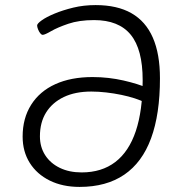

<svg xmlns="http://www.w3.org/2000/svg" viewBox="-20 -726 712 755"><path d="M293 9Q226 9 175.5 -16Q125 -41 97 -85.5Q69 -130 69 -189Q69 -261 102.5 -314Q136 -367 197.5 -395Q259 -423 344 -423Q376 -423 406.5 -419.5Q437 -416 465.5 -409.5Q494 -403 518 -395.5Q542 -388 560 -380L552 -322Q535 -331 510.5 -339Q486 -347 457 -353Q428 -359 397.5 -362.5Q367 -366 339 -366Q276 -366 231 -344.5Q186 -323 161.5 -284Q137 -245 137 -190Q137 -148 157.5 -116Q178 -84 215 -66Q252 -48 301 -48Q380 -48 433.5 -89Q487 -130 514 -210.5Q541 -291 541 -411Q541 -532 494 -589.5Q447 -647 350 -647Q291 -647 248.5 -632.5Q206 -618 181 -603.5Q156 -589 148 -589Q143 -589 138 -595.5Q133 -602 129.5 -611Q126 -620 126 -626Q126 -633 144 -646Q162 -659 194.5 -672.5Q227 -686 268 -696Q309 -706 356 -706Q441 -706 497 -674Q553 -642 581 -578Q609 -514 609 -418Q609 -277 574 -182Q539 -87 468.5 -39Q398 9 293 9Z"/></svg>

Font: Asap Light
Style: Italic
Weight: 300
Italic angle: -6°
Designer: Pablo Cosgaya
Foundry: Omnibus-Type
Version: Version 3.001